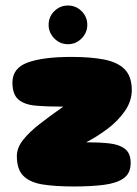

<svg xmlns="http://www.w3.org/2000/svg" viewBox="-20 -676 497 695"><path d="M247 -1Q182 -1 136 -8Q90 -15 65.5 -38.5Q41 -62 41 -111Q41 -141 63.5 -169.5Q86 -198 124 -227.5Q162 -257 209 -290Q151 -290 110 -293.5Q69 -297 47 -315.5Q25 -334 25 -377Q25 -430 81 -450Q137 -470 239 -470Q308 -470 357 -460.5Q406 -451 431.5 -425Q457 -399 457 -350Q457 -310 432 -274Q407 -238 369 -209.5Q331 -181 292 -161Q339 -161 375.5 -157Q412 -153 432.5 -137Q453 -121 453 -86Q453 -49 428 -31Q403 -13 357 -7Q311 -1 247 -1ZM226 -516Q197 -516 176.5 -537Q156 -558 156 -586Q156 -615 176.5 -635.5Q197 -656 226 -656Q255 -656 275.5 -635.5Q296 -615 296 -586Q296 -558 275.5 -537Q255 -516 226 -516Z"/></svg>

Font: Cherry Bomb One
Style: Regular
Weight: 400
Designer: satsuyako
Foundry: satsuyako
Version: Version 4.100; ttfautohint (v1.8.3)